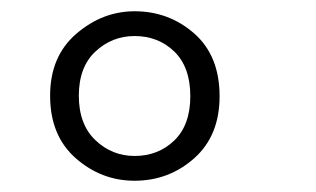

<svg xmlns="http://www.w3.org/2000/svg" viewBox="-20 -716 561 341"><path d="M219 -395Q160 -395 114.5 -435Q69 -475 69 -546Q69 -616 115.5 -656Q162 -696 219 -696Q280 -696 325 -656.5Q370 -617 370 -545Q370 -475 325 -435Q280 -395 219 -395ZM219 -439Q261 -439 289.5 -466.5Q318 -494 318 -545Q318 -597 289.5 -624.5Q261 -652 219 -652Q179 -652 149.5 -624.5Q120 -597 120 -546Q120 -495 149.5 -467Q179 -439 219 -439Z"/></svg>

Font: Trujillo Light
Style: Regular
Weight: 300
Designer: Fira Sans original fonts by bBox Type GmbH, Carrois Corporate GbR, & Edenspiekermann AG / Changes by Cristiano Sobral
Foundry: Fira Sans original fonts by bBox Type GmbH, Carrois Corporate GbR, & Edenspiekermann AG / Changes by Cristiano Sobral
Version: Version 4.301;July 28, 2020;FontCreator 13.0.0.2655 64-bit